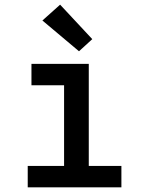

<svg xmlns="http://www.w3.org/2000/svg" viewBox="-20 -804 640 824"><path d="M99 0V-92H255V-438H115V-530H361V-92H501V0ZM319 -584 162 -716 238 -784 376 -636Z"/></svg>

Font: Iosevka Curly Slab SmBdEx
Style: Regular
Weight: 600
Width: 7
Monospace: yes
Designer: Belleve Invis
Foundry: Belleve Invis
Version: Version 11.1.0; ttfautohint (v1.8.3)